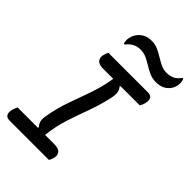

<svg xmlns="http://www.w3.org/2000/svg" viewBox="-270 -1037 1141 1141"><g transform="rotate(45 300.5 -466.5)"><path d="M371 0H41Q16 0 8 -15Q0 -30 6 -54Q8 -64 12 -73Q16 -82 19 -89H189L192 -95Q179 -108 174 -126Q169 -144 176 -180Q189 -254 214 -323Q239 -392 263.5 -462Q288 -532 301 -611H216Q178 -611 165.5 -629Q153 -647 160 -672Q164 -689 172 -700H503Q528 -700 536 -685Q544 -670 538 -646Q536 -636 532 -627Q528 -618 524 -611H362L359 -606Q372 -593 375.5 -573.5Q379 -554 371 -518Q354 -443 329 -375.5Q304 -308 281.5 -239Q259 -170 250 -89H327Q366 -89 378.5 -71Q391 -53 383 -28Q379 -11 371 0ZM500 -860Q526 -860 547.5 -870Q569 -880 588 -906H594Q602 -891 601 -870Q600 -854 595.5 -840.5Q591 -827 581 -814Q550 -776 495 -776Q464 -776 439 -787Q414 -798 391 -812.5Q368 -827 344.5 -838Q321 -849 293 -849Q239 -849 205 -803H199Q195 -811 194 -820Q193 -829 194 -842Q196 -855 200.5 -866.5Q205 -878 212 -888Q226 -908 248.5 -920.5Q271 -933 303 -933Q332 -933 356.5 -922Q381 -911 404 -896.5Q427 -882 450.5 -871Q474 -860 500 -860Z"/></g></svg>

Font: Recursive Sn Csl St
Style: Italic
Weight: 400
Italic angle: -15°
Version: Version 1.079;hotconv 1.0.112;makeotfexe 2.5.65598; ttfautoh